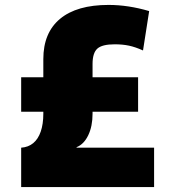

<svg xmlns="http://www.w3.org/2000/svg" viewBox="-20 -760 697 780"><path d="M66 -160Q95 -162 115 -178.5Q135 -195 145.5 -225.5Q156 -256 156 -298V-520Q156 -627 224 -683.5Q292 -740 421 -740Q501 -740 586 -715L561 -555Q530 -569 504 -574.5Q478 -580 446 -580Q395 -580 375.5 -562.5Q356 -545 356 -500V-298Q356 -247 338.5 -210.5Q321 -174 291 -162V-160H606V0H66ZM66 -306V-446H541V-306Z"/></svg>

Font: M PLUS 1 Thin Black
Style: Regular
Weight: 900
Version: Version 1.001